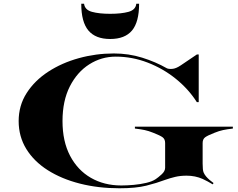

<svg xmlns="http://www.w3.org/2000/svg" viewBox="-20 -999 1278 1029"><path d="M430.5 -979Q434.5 -946 473 -935.5Q511.5 -925 570.5 -925Q630 -925 668.5 -935.5Q707 -946 710.5 -979H725.5Q725.5 -881 687.5 -835.5Q649.5 -790 570.5 -790Q492 -790 453.8 -835.5Q415.5 -881 415.5 -979ZM703 -310V-320H1228V-310Q1197.5 -306.5 1176 -302Q1154.5 -297.5 1130 -287.5Q1092.5 -273 1079.2 -263Q1066 -253 1066 -232.5V-122.5Q1066 -87 1071 -75.2Q1076 -63.5 1084 -54Q1092 -44.5 1102.2 -35.5Q1112.5 -26.5 1124.5 -18L1120 -11Q1109.5 -17.5 1093 -26.5Q1076.5 -35.5 1066 -40Q1026.5 -57.5 980 -57.5Q946.5 -57.5 919 -51Q891.5 -44.5 865 -35Q820 -18 764.2 -4Q708.5 10 620 10Q506.5 10 408.2 -15Q310 -40 236.2 -86.8Q162.5 -133.5 121.2 -200.2Q80 -267 80 -350Q80 -433.5 122.8 -500.2Q165.5 -567 238.2 -614.5Q311 -662 402.2 -687.2Q493.5 -712.5 590 -712.5Q669.5 -712.5 741.8 -690Q814 -667.5 873.5 -633.5Q882.5 -628.5 902.5 -629.8Q922.5 -631 948.5 -648.5L1035 -707H1045V-451.5H1035Q991 -521 922.8 -576.2Q854.5 -631.5 771.5 -663.5Q688.5 -695.5 600.5 -695.5Q523.5 -695.5 458.5 -654.2Q393.5 -613 354.2 -535.8Q315 -458.5 315 -350Q315 -241.5 355.5 -164.2Q396 -87 467 -46Q538 -5 630 -5Q661 -5 696.8 -8.2Q732.5 -11.5 764.2 -19Q796 -26.5 814.5 -39Q827.5 -47.5 846.2 -64.5Q865 -81.5 865 -100V-232.5Q865 -253 851.8 -263Q838.5 -273 801 -287.5Q776.5 -297.5 755 -302Q733.5 -306.5 703 -310Z"/></svg>

Font: Engraving CC
Style: Bold
Weight: 700
Designer: indestructible type*
Foundry: Cowboy Collective
Version: Version 1.000